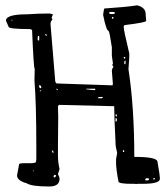

<svg xmlns="http://www.w3.org/2000/svg" viewBox="-20 -672 617 710"><path d="M487.3 -652.3Q518.6 -644.5 518.6 -620.1L520.5 -594.7Q520.5 -588.9 440.4 -579.1L437.5 -575.2V-571.3Q437.5 -560.5 458 -474.6V-459L455.1 -416Q476.6 -275.4 476.6 -91.8H478.5Q562.5 -91.8 562.5 -73.2Q571.3 -23.4 571.3 -10.7Q571.3 7.8 506.8 7.8H488.3L483.4 8.8L478.5 7.8H467.8Q418 7.8 418 -1Q409.2 -47.9 409.2 -69.3V-84L413.1 -105.5V-107.4Q407.2 -130.9 407.2 -139.6V-146.5Q402.3 -242.2 402.3 -279.3H400.4L198.2 -284.2L194.3 -279.3L195.3 -240.2L194.3 -129.9V-96.7Q194.3 -72.3 200.2 -46.9L194.3 -28.3Q200.2 -16.6 200.2 -10.7Q200.2 17.6 162.1 17.6Q96.7 17.6 79.1 5.9Q43 -3.9 43 -23.4L50.8 -65.4Q54.7 -68.4 64.5 -68.4H89.8Q113.3 -68.4 113.3 -74.2L114.3 -84V-131.8Q114.3 -291 107.4 -374L108.4 -417Q104.5 -417 98.6 -561.5L90.8 -564.5H89.8Q11.7 -564.5 11.7 -573.2L2 -595.7Q2 -619.1 80.1 -619.1Q125 -622.1 163.1 -622.1L175.8 -619.1L170.9 -606.4L173.8 -599.6Q167 -592.8 167 -585.9V-580.1L183.6 -379.9Q183.6 -363.3 191.4 -363.3L395.5 -356.4L397.5 -360.4L393.6 -410.2Q393.6 -416 399.4 -425.8L395.5 -430.7V-432.6L397.5 -436.5V-438.5L393.6 -465.8V-497.1Q385.7 -551.8 381.8 -557.6Q373 -557.6 361.3 -617.2Q364.3 -640.6 366.2 -640.6Q442.4 -645.5 487.3 -652.3ZM385.7 -627.9 383.8 -626V-624Q384.8 -620.1 390.6 -620.1H395.5Q404.3 -620.1 405.3 -624Q404.3 -627.9 397.5 -627.9ZM395.5 -609.4 393.6 -606.4V-604.5L395.5 -602.5L399.4 -604.5V-609.4ZM26.4 -595.7 24.4 -599.6 22.5 -597.7V-595.7ZM149.4 -545.9H147.5V-543L149.4 -540H153.3V-543ZM125 -539.1H120.1L119.1 -527.3L120.1 -522.5H125V-531.2V-532.2ZM440.4 -461.9 437.5 -460V-457L440.4 -455.1L443.4 -457V-460ZM439.5 -438.5 440.4 -434.6H443.4L444.3 -437.5V-446.3L443.4 -448.2Q439.5 -448.2 439.5 -438.5ZM127 -357.4H125V-353.5Q125 -346.7 128.9 -345.7H129.9L132.8 -347.7Q132.8 -354.5 127 -357.4ZM190.4 -343.8H188.5V-341.8L191.4 -338.9H194.3V-339.8ZM331.1 -343.8H298.8V-341.8L325.2 -338.9H331.1L333 -341.8ZM128.9 -337.9 127 -335.9V-334H128.9L131.8 -336.9V-337.9ZM341.8 -309.6 342.8 -308.6H356.4L360.4 -311.5L359.4 -313.5H351.6Q342.8 -313.5 341.8 -309.6ZM409.2 -250 407.2 -247.1V-244.1L410.2 -241.2H412.1V-247.1ZM409.2 -235.4 407.2 -233.4V-222.7H409.2L412.1 -224.6V-233.4ZM439.5 -114.3 434.6 -118.2V-111.3L436.5 -109.4L439.5 -111.3ZM175.8 -115.2H171.9V-114.3Q172.9 -107.4 175.8 -107.4H178.7ZM105.5 -41H101.6V-39.1H105.5ZM181.6 -25.4 177.7 -20.5V-19.5L180.7 -15.6H181.6L187.5 -20.5V-22.5L184.6 -25.4ZM548.8 -13.7 546.9 -12.7V-8.8H552.7V-12.7L549.8 -13.7ZM520.5 -12.7 516.6 -8.8 518.6 -4.9H523.4Q530.3 -4.9 531.2 -8.8L529.3 -12.7Z"/></svg>

Font: Love Ya Like A Sister
Style: Regular
Weight: 400
Designer: Kimberly Geswein
Foundry: Kimberly Geswein
Version: Version 1.002 2007